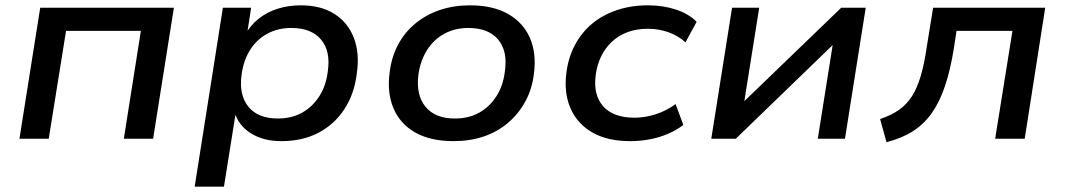

<svg xmlns="http://www.w3.org/2000/svg" viewBox="-20 -521 3998 721"><path d="M53 0 131 -492H633L555 0H445L509 -405H228L163 0Z M711 180 817 -492H923L907 -388H899Q919 -425 951 -450.5Q983 -476 1023.5 -488.5Q1064 -501 1109 -501Q1185 -501 1235.5 -469Q1286 -437 1308.5 -379.5Q1331 -322 1320 -246Q1311 -169 1273.5 -111.5Q1236 -54 1176 -22.5Q1116 9 1037 9Q969 9 922 -20.5Q875 -50 860 -102H866L821 180ZM1023 -76Q1076 -76 1115.5 -98.5Q1155 -121 1180 -161Q1205 -201 1211 -254Q1222 -329 1185.5 -372.5Q1149 -416 1074 -416Q1023 -416 983 -394Q943 -372 918.5 -332.5Q894 -293 887 -239Q877 -164 913 -120Q949 -76 1023 -76Z M1683 9Q1597 9 1540 -23Q1483 -55 1458 -113.5Q1433 -172 1443 -248Q1450 -307 1475 -353.5Q1500 -400 1540 -433Q1580 -466 1632 -483.5Q1684 -501 1745 -501Q1831 -501 1888 -468.5Q1945 -436 1970 -378.5Q1995 -321 1985 -244Q1978 -186 1952.5 -139.5Q1927 -93 1887.5 -59.5Q1848 -26 1796.5 -8.5Q1745 9 1683 9ZM1688 -76Q1741 -76 1780.5 -98.5Q1820 -121 1845 -161Q1870 -201 1876 -254Q1887 -329 1850.5 -372.5Q1814 -416 1739 -416Q1688 -416 1648 -394Q1608 -372 1583 -332Q1558 -292 1551 -239Q1542 -164 1578 -120Q1614 -76 1688 -76Z M2347 9Q2261 9 2204.5 -23.5Q2148 -56 2122.5 -114Q2097 -172 2107 -248Q2114 -305 2139 -352Q2164 -399 2203.5 -432Q2243 -465 2296.5 -483Q2350 -501 2413 -501Q2470 -501 2518.5 -485Q2567 -469 2596 -439L2554 -362Q2527 -387 2490 -400Q2453 -413 2413 -413Q2371 -413 2337 -400.5Q2303 -388 2278 -364.5Q2253 -341 2237.5 -309.5Q2222 -278 2217 -239Q2207 -165 2245 -122Q2283 -79 2363 -79Q2402 -79 2442.5 -92Q2483 -105 2517 -130L2546 -52Q2522 -33 2489.5 -19Q2457 -5 2421 2Q2385 9 2347 9Z M2651 0 2729 -492H2831L2771 -115H2748L3139 -492H3231L3153 0H3051L3111 -378H3134L2743 0Z M3309 13 3285 -74Q3327 -88 3356 -108.5Q3385 -129 3404.5 -159.5Q3424 -190 3437.5 -235.5Q3451 -281 3460 -344L3484 -492H3905L3828 0H3717L3782 -405H3572L3562 -340Q3549 -259 3529 -199Q3509 -139 3479.5 -97Q3450 -55 3408.5 -28.5Q3367 -2 3309 13Z"/></svg>

Font: Nunito Sans 10pt SemiExpanded SemiBold
Style: Italic
Weight: 600
Width: 6
Italic angle: -9°
Designer: Vernon Adams
Foundry: Vernon Adams
Version: Version 3.101;gftools[0.9.27]